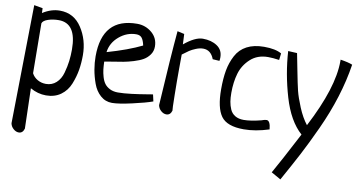

<svg xmlns="http://www.w3.org/2000/svg" viewBox="-77 -710 2220 1196"><g transform="rotate(10 1033.0 -112.5)"><path d="M51.8 -513.7 106.4 -503.9Q106.4 -483.4 107.4 -473.6Q161.1 -507.8 215.8 -507.8Q304.7 -507.8 354.5 -431.6Q404.3 -355.5 404.3 -258.8Q404.3 -210 397 -165.5Q389.6 -121.1 371.1 -74.7Q352.5 -28.3 314 -0.5Q275.4 27.3 220.7 27.3Q168.9 27.3 121.1 0Q125 170.9 127.9 253.9Q119.1 284.2 93.8 284.2Q76.2 284.2 60.1 270Q43.9 255.9 40 235.4ZM115.2 -410.2 118.2 -94.7Q129.9 -71.3 154.3 -57.1Q178.7 -43 208 -43Q246.1 -43 272.9 -67.4Q299.8 -91.8 311 -132.3Q322.3 -172.9 326.7 -208Q331.1 -243.2 331.1 -282.2Q331.1 -448.2 218.8 -448.2Q182.6 -448.2 151.9 -438Q121.1 -427.7 115.2 -410.2Z M877 -94.7 886.7 -51.8Q843.8 -36.1 759.3 -17.1Q674.8 2 633.8 2Q591.8 2 560.5 -25.9Q529.3 -53.7 513.7 -97.2Q498 -140.6 490.7 -183.1Q483.4 -225.6 483.4 -266.6Q483.4 -510.7 704.1 -510.7Q756.8 -510.7 796.9 -477.1Q836.9 -443.4 836.9 -389.6Q836.9 -360.4 820.8 -337.9Q804.7 -315.4 781.7 -302.2Q758.8 -289.1 723.1 -278.3Q687.5 -267.6 660.2 -262.7Q632.8 -257.8 594.7 -252Q556.6 -246.1 542 -243.2Q543 -214.8 545.4 -193.4Q547.9 -171.9 555.2 -147Q562.5 -122.1 574.7 -106Q586.9 -89.8 608.4 -79.1Q629.9 -68.4 659.2 -68.4Q694.3 -68.4 745.1 -74.7Q795.9 -81.1 835.4 -87.9Q875 -94.7 877 -94.7ZM545.9 -303.7Q678.7 -341.8 763.7 -383.8Q756.8 -416 745.1 -430.7Q733.4 -445.3 710 -445.3Q650.4 -445.3 602.1 -404.3Q553.7 -363.3 545.9 -303.7Z M1248 -372.1 1205.1 -375Q1184.6 -429.7 1135.7 -429.7Q1114.3 -429.7 1090.3 -419.9Q1066.4 -410.2 1050.8 -399.9Q1035.2 -389.6 1009.8 -370.1Q1009.8 -356.4 1009.3 -281.2Q1008.8 -206.1 1010.3 -114.3Q1011.7 -22.5 1013.7 -15.6Q1004.9 13.7 979.5 13.7Q961.9 13.7 945.8 -0.5Q929.7 -14.6 925.8 -35.2Q944.3 -348.6 959 -508.8L1002.9 -499L1005.9 -433.6Q1074.2 -490.2 1123 -490.2Q1176.8 -490.2 1213.4 -465.8Q1250 -441.4 1250 -394.5Q1250 -379.9 1248 -372.1Z M1618.2 -484.4 1613.3 -442.4Q1572.3 -448.2 1543 -448.2Q1475.6 -448.2 1431.6 -407.7Q1387.7 -367.2 1371.6 -312Q1355.5 -256.8 1355.5 -189.5Q1355.5 -158.2 1359.4 -133.8Q1363.3 -109.4 1373.5 -85.9Q1383.8 -62.5 1405.8 -49.3Q1427.7 -36.1 1460 -36.1Q1502.9 -36.1 1569.3 -52.7Q1589.8 -60.5 1601.6 -60.5Q1625 -60.5 1629.9 -5.9Q1543.9 21.5 1470.7 21.5Q1364.3 21.5 1326.7 -30.8Q1289.1 -83 1289.1 -200.2Q1289.1 -268.6 1298.3 -319.8Q1307.6 -371.1 1331.1 -415.5Q1354.5 -460 1398.9 -483.4Q1443.4 -506.8 1507.8 -506.8Q1580.1 -506.8 1618.2 -484.4Z M1750 289.1 1689.5 254.9Q1729.5 185.5 1831.1 -8.8Q1752 -79.1 1710 -221.7Q1668 -364.3 1659.2 -506.8L1715.8 -503.9Q1720.7 -480.5 1736.8 -397Q1752.9 -313.5 1762.7 -273.4Q1772.5 -233.4 1797.4 -173.3Q1822.3 -113.3 1854.5 -72.3Q1990.2 -333 1990.2 -500V-510.7Q2041 -502.9 2066.4 -492.2Q2050.8 -389.6 2017.6 -283.2Q1984.4 -176.8 1934.6 -68.8Q1884.8 39.1 1846.2 112.3Q1807.6 185.5 1750 289.1Z"/></g></svg>

Font: Neucha
Style: Regular
Weight: 400
Designer: Jovanny Lemonad
Foundry: Jovanny Lemonad
Version: Version 001.001